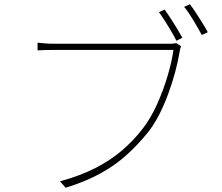

<svg xmlns="http://www.w3.org/2000/svg" viewBox="-20 -865 1040 900"><path d="M752 -820Q763 -805 778.5 -781Q794 -757 809 -732.5Q824 -708 835 -688L807 -674Q797 -694 782.5 -719Q768 -744 752.5 -768Q737 -792 725 -808ZM870 -845Q882 -830 897 -807Q912 -784 927.5 -759.5Q943 -735 954 -714L926 -701Q909 -732 886 -770.5Q863 -809 843 -833ZM829 -648Q826 -641 824.5 -636Q823 -631 821 -617Q814 -575 800.5 -525Q787 -475 768 -423.5Q749 -372 725 -325.5Q701 -279 673 -244Q627 -187 574 -139Q521 -91 451.5 -52.5Q382 -14 288 15L261 -15Q356 -41 426.5 -77Q497 -113 551.5 -159.5Q606 -206 649 -262Q687 -311 716.5 -377Q746 -443 766 -510.5Q786 -578 793 -631Q779 -631 736 -631Q693 -631 633.5 -631Q574 -631 509 -631Q444 -631 385.5 -631Q327 -631 286.5 -631Q246 -631 236 -631Q211 -631 193 -630.5Q175 -630 156 -629V-665Q169 -664 181 -662.5Q193 -661 207 -660.5Q221 -660 237 -660Q245 -660 276.5 -660Q308 -660 354.5 -660Q401 -660 455 -660Q509 -660 562.5 -660Q616 -660 662 -660Q708 -660 739 -660Q770 -660 777 -660Q785 -660 791.5 -660.5Q798 -661 806 -663Z"/></svg>

Font: Noto Sans JP Thin Thin
Style: Regular
Weight: 250
Version: Version 2.004-H2;hotconv 1.0.118;makeotfexe 2.5.65603